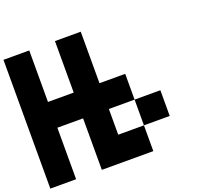

<svg xmlns="http://www.w3.org/2000/svg" viewBox="-160 -1001 1521 1401"><g transform="rotate(-20 600.0 -300.0)"><path d="M1000 0H799.8V-199.7H1000ZM200.2 200.2H0V-799.8H200.2V-399.9H399.9V-799.8H600.1V-399.9H799.8V-199.7H600.1V0H799.8V200.2H399.9V-199.7H200.2Z"/></g></svg>

Font: QuinqueFive
Style: Regular
Weight: 400
Monospace: yes
Designer: GGBotNet
Foundry: GGBotNet
Version: 1.1